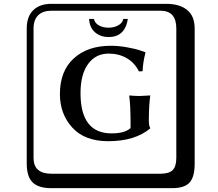

<svg xmlns="http://www.w3.org/2000/svg" viewBox="-20 -774 1140 1006"><path d="M649.9 -674.8Q634.8 -579.6 548.8 -580.1Q505.9 -580.1 477.5 -605Q449.2 -629.9 446.8 -674.8H472.2Q476.1 -653.8 497.6 -641.4Q519 -628.9 548.8 -628.9Q577.6 -628.9 599.9 -641.4Q622.1 -653.8 626 -674.8ZM664.1 -128.9Q664.1 -220.7 657.2 -271L658.2 -273.9Q687 -271 711.9 -271L767.1 -273.9V-271Q760.3 -226.1 759.8 -144Q759.8 -114.3 767.1 -103V-101.1Q687 -34.2 546.9 -34.2Q423.8 -34.2 358.9 -105.5Q293.9 -176.8 293.9 -280.8Q293.9 -401.9 366.5 -468Q439 -534.2 561 -534.2Q601.1 -534.2 646 -526.1Q690.9 -518.1 715.3 -509.3L740.2 -501L742.2 -498Q729 -448.2 727.1 -400.9L708 -399.9Q685.1 -445.8 643.6 -469.5Q602.1 -493.2 549.8 -493.2Q481 -493.2 441.4 -438.5Q401.9 -383.8 401.9 -286.1Q401.9 -75.2 564 -75.2Q634.8 -75.2 664.1 -103ZM249 -717.8Q204.1 -717.8 179.9 -693.8Q155.8 -669.9 155.8 -625V53.2Q155.8 136.2 249 136.2H820.8Q865.7 136.2 884.8 117.2Q903.8 98.1 903.8 53.2V-625Q903.8 -717.8 820.8 -717.8ZM1000 84Q1000 152.8 973.4 182.4Q946.8 211.9 880.9 211.9H249Q181.2 211.9 150.6 181.4Q120.1 150.9 120.1 84V-625Q120.1 -687 154.1 -720.5Q188 -753.9 249 -753.9H851.1Q920.9 -753.9 960.4 -721.9Q1000 -689.9 1000 -625Z"/></svg>

Font: Linux Biolinum Keyboard
Style: Regular
Weight: 700
Designer: Philipp H. Poll
Foundry: Philipp H. Poll
Version: Version 0.6.1 ; ttfautohint (v0.9)